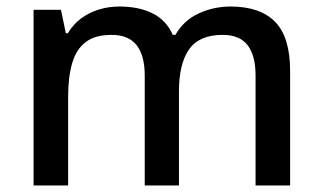

<svg xmlns="http://www.w3.org/2000/svg" viewBox="-20 -569 989 589"><path d="M687 -549Q778 -549 824 -502Q870 -455 870 -351V0H764V-337Q764 -399 739.5 -430.5Q715 -462 663 -462Q591 -462 560 -417.5Q529 -373 529 -289V0H424V-337Q424 -399 399 -430.5Q374 -462 322 -462Q272 -462 243 -440Q214 -418 201.5 -375.5Q189 -333 189 -272V0H83V-539H167L182 -467H188Q205 -495 229.5 -513Q254 -531 284 -540Q314 -549 346 -549Q407 -549 449 -527.5Q491 -506 510 -462H518Q544 -507 590 -528Q636 -549 687 -549Z"/></svg>

Font: Noto Sans Cham Medium
Style: Regular
Weight: 500
Version: Version 2.002